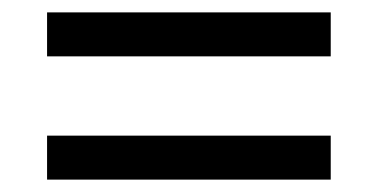

<svg xmlns="http://www.w3.org/2000/svg" viewBox="-20 -507 612 310"><path d="M56 -416V-487H514V-416ZM56 -217V-288H514V-217Z"/></svg>

Font: Noto Sans Myanmar UI
Style: Regular
Weight: 400
Designer: Monotype Design Team
Foundry: Monotype Imaging Inc.
Version: Version 2.103; ttfautohint (v1.8.4.7-5d5b)